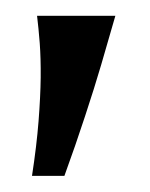

<svg xmlns="http://www.w3.org/2000/svg" viewBox="-20 -82 190 243"><path d="M20.5 140.6Q26.4 102.1 28.8 71.3Q31.2 40.5 31.5 16.1Q31.7 -8.3 30.3 -27.3Q28.8 -46.4 26.9 -62H126Q117.7 -32.7 107.9 0.5Q99.6 28.8 87.6 65.2Q75.7 101.6 61.5 140.6Z"/></svg>

Font: Smythe
Style: Regular
Weight: 400
Version: Version 1.000